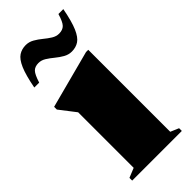

<svg xmlns="http://www.w3.org/2000/svg" viewBox="-235 -774 819 819"><g transform="rotate(-45 174.0 -365.0)"><path d="M290 -527V-32.5L327.5 -16.5V0H28V-16.5L71 -34V-369Q62 -380.5 50 -396.2Q38 -412 15 -441.5V-458L276.5 -527ZM337.5 -725Q325.5 -661.5 311 -628.2Q296.5 -595 278.2 -583Q260 -571 235.5 -571Q216 -571 198.5 -581Q181 -591 165 -604.2Q149 -617.5 133 -627.5Q117 -637.5 100 -637.5Q78 -637.5 66.2 -625.2Q54.5 -613 43 -576H13.5Q25.5 -639.5 40 -672.8Q54.5 -706 73 -718Q91.5 -730 115.5 -730Q135 -730 152.5 -720Q170 -710 186 -696.8Q202 -683.5 218 -673.5Q234 -663.5 251 -663.5Q273 -663.5 285 -675.8Q297 -688 308 -725Z"/></g></svg>

Font: Newsreader 72pt ExtraBold
Style: Regular
Weight: 800
Designer: Hugues Gentile
Foundry: Production Type
Version: Version 1.003; ttfautohint (v1.8.3)